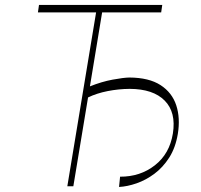

<svg xmlns="http://www.w3.org/2000/svg" viewBox="-20 -747 806 770"><path d="M630.7 -727.3 626.4 -697.4H389.6L340.6 -400.6Q387.4 -419.4 431.5 -427.6Q475.5 -435.7 498.6 -436.1Q577.4 -435.7 623.8 -405.7Q670.1 -375.7 686.8 -324.8Q703.5 -273.8 693.2 -210.2Q683.9 -154.5 658.6 -114.9Q633.2 -75.3 598.9 -49.9Q564.6 -24.5 527.5 -11.7Q490.4 1.1 457.4 2.8L461.6 -38.4Q542.3 -38 601.2 -84.2Q660.2 -130.3 673.3 -211.6Q686.8 -296.5 640.6 -343.4Q594.5 -390.3 500 -390.6Q455.3 -390.3 411.4 -381.6Q367.5 -372.9 333.1 -356.2L274.1 0H250L365.4 -697.4H132.1L136.4 -727.3Z"/></svg>

Font: Inter UI Thin
Style: Italic
Weight: 100
Italic angle: -9.39999°
Designer: Rasmus Andersson
Foundry: rsms
Version: 3.2;8d6f07862